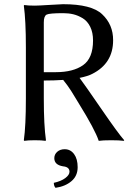

<svg xmlns="http://www.w3.org/2000/svg" viewBox="-20 -672 640 920"><path d="M290 43Q317.9 43 335 66.4Q352.1 89.8 352.1 128.9Q352.1 170.9 322.5 196Q293 221.2 246.1 228Q238.3 220.2 237.8 204.1Q272.9 196.3 293 181.2Q313 166 313 150.9Q313 127.9 282.2 125Q240.2 118.2 240.2 85.9Q240.2 67.9 254.2 55.4Q268.1 43 290 43ZM189.9 -286.1V-200.2Q189.9 -71.3 200.2 0L198.2 2.9Q180.2 0 147 0Q113.8 0 96.2 2.9L94.2 0Q104 -67.9 104 -200.2V-444.8Q104 -573.7 94.2 -645L96.2 -647.9Q114.3 -645 147 -645Q163.1 -645 216.6 -648.4Q270 -651.9 282.2 -651.9Q418.5 -651.9 469.2 -604Q522.5 -554.2 522 -479Q522 -368.2 421.9 -317.9Q399.9 -306.6 361.3 -298.8Q384.8 -267.6 465.8 -149.7Q546.9 -31.7 575.2 0L573.2 2.9Q553.2 0 513.2 0Q472.2 0 453.1 2.9Q435.1 -51.3 357.9 -175.8Q353 -183.6 340.1 -205.1Q327.1 -226.6 320.8 -236.6Q314.5 -246.6 303.5 -262Q292.5 -277.3 282.7 -289.1Q240.7 -286.1 189.9 -286.1ZM283.2 -608.9Q217.3 -608.9 203.6 -602.1Q189.9 -595.2 189.9 -564.9V-326.2H248Q330.1 -326.2 377.9 -359.6Q425.8 -393.1 425.8 -478Q425.8 -516.1 412.4 -543.5Q398.9 -570.8 376.5 -584.5Q354 -598.1 331.5 -603.5Q309.1 -608.9 283.2 -608.9Z"/></svg>

Font: Biolilbert
Style: Regular
Weight: 400
Designer: Philipp H. Poll
Foundry: Philipp H. Poll
Version: Version 1.1.0